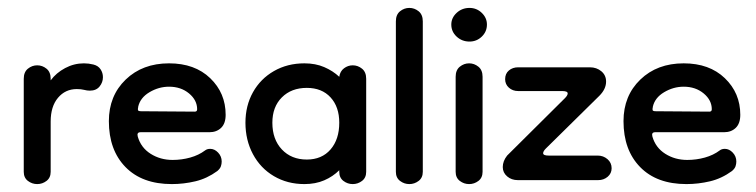

<svg xmlns="http://www.w3.org/2000/svg" viewBox="-20 -455 1910 485"><path d="M108 -148V-21Q108 -6 97.5 2Q87 10 74 10Q61 10 50.5 2Q40 -6 40 -21V-256Q40 -273 50.5 -281.5Q61 -290 74 -290Q87 -290 97.5 -281.5Q108 -273 108 -256V-252Q122 -271 144.5 -283Q167 -295 192 -295Q204 -295 216 -292Q228 -289 234 -280Q240 -271 240 -260Q240 -247 231.5 -236.5Q223 -226 207 -226Q200 -226 192.5 -228Q185 -230 174 -230Q145 -230 126.5 -208Q108 -186 108 -148Z M414 10Q339 10 297 -33Q255 -76 255 -149Q255 -213 297.5 -254Q340 -295 407 -295Q472 -295 511 -257.5Q550 -220 550 -165Q550 -143 538.5 -132Q527 -121 509 -121H335Q325 -121 328 -110Q336 -82 360.5 -66.5Q385 -51 416 -51Q439 -51 460.5 -57Q482 -63 498 -75Q503 -79 511 -79Q522 -79 531 -69.5Q540 -60 540 -47Q540 -41 538 -35Q536 -29 529 -23Q503 -4 473.5 3Q444 10 414 10ZM472 -173Q478 -173 478 -179Q478 -202 457.5 -219Q437 -236 407 -236Q381 -236 357.5 -222Q334 -208 329 -185Q329 -185 329 -184Q328 -180 328.5 -177Q329 -174 337 -174Z M749 10Q706 10 672 -10Q638 -30 619 -65.5Q600 -101 600 -145Q600 -188 619 -222Q638 -256 672 -275.5Q706 -295 749 -295Q777 -295 799 -285.5Q821 -276 837 -261Q839 -275 849 -282.5Q859 -290 871 -290Q884 -290 894.5 -281.5Q905 -273 905 -256V-21Q905 -6 894.5 2Q884 10 871 10Q858 10 847.5 2Q837 -6 837 -21V-25Q821 -9 799 0.5Q777 10 749 10ZM755 -52Q793 -52 815 -77.5Q837 -103 837 -145Q837 -185 815 -209Q793 -233 755 -233Q716 -233 692 -209Q668 -185 668 -145Q668 -103 692 -77.5Q716 -52 755 -52Z M1014 10Q1001 10 990.5 2Q980 -6 980 -21V-401Q980 -418 990.5 -426.5Q1001 -435 1014 -435Q1027 -435 1037.5 -426.5Q1048 -418 1048 -401V-21Q1048 -6 1037.5 2Q1027 10 1014 10Z M1165 10Q1152 10 1141.5 2Q1131 -6 1131 -21V-261Q1131 -278 1141.5 -286.5Q1152 -295 1165 -295Q1178 -295 1188.5 -286.5Q1199 -278 1199 -261V-21Q1199 -6 1188.5 2Q1178 10 1165 10ZM1166 -350Q1147 -350 1133.5 -362.5Q1120 -375 1120 -393Q1120 -410 1133.5 -422.5Q1147 -435 1166 -435Q1184 -435 1197 -422.5Q1210 -410 1210 -393Q1210 -375 1197 -362.5Q1184 -350 1166 -350Z M1288 0Q1272 0 1261 -9.5Q1250 -19 1250 -33Q1250 -48 1261 -62L1407 -207Q1414 -214 1414 -219Q1414 -225 1400 -225H1289Q1275 -225 1265.5 -233.5Q1256 -242 1256 -255Q1256 -269 1265.5 -277Q1275 -285 1289 -285H1470Q1487 -285 1499 -275Q1511 -265 1511 -249Q1511 -230 1494 -213L1359 -80Q1352 -73 1352 -68Q1352 -62 1366 -62H1490Q1504 -62 1514.5 -53Q1525 -44 1525 -30Q1525 -17 1515 -8.5Q1505 0 1491 0Z M1714 10Q1639 10 1597 -33Q1555 -76 1555 -149Q1555 -213 1597.5 -254Q1640 -295 1707 -295Q1772 -295 1811 -257.5Q1850 -220 1850 -165Q1850 -143 1838.5 -132Q1827 -121 1809 -121H1635Q1625 -121 1628 -110Q1636 -82 1660.5 -66.5Q1685 -51 1716 -51Q1739 -51 1760.5 -57Q1782 -63 1798 -75Q1803 -79 1811 -79Q1822 -79 1831 -69.5Q1840 -60 1840 -47Q1840 -41 1838 -35Q1836 -29 1829 -23Q1803 -4 1773.5 3Q1744 10 1714 10ZM1772 -173Q1778 -173 1778 -179Q1778 -202 1757.5 -219Q1737 -236 1707 -236Q1681 -236 1657.5 -222Q1634 -208 1629 -185Q1629 -185 1629 -184Q1628 -180 1628.5 -177Q1629 -174 1637 -174Z"/></svg>

Font: Dongle
Style: Regular
Weight: 400
Designer: Yanghee Ryu
Foundry: Yanghee Ryu
Version: Version 2.000